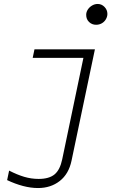

<svg xmlns="http://www.w3.org/2000/svg" viewBox="-20 -730 640 969"><path d="M465 -605Q444 -605 429.5 -619Q415 -633 415 -655Q415 -669 423 -681.5Q431 -694 444.5 -702Q458 -710 473 -710Q493 -710 507.5 -695Q522 -680 522 -660Q522 -646 514.5 -633Q507 -620 494 -612.5Q481 -605 465 -605ZM172 219Q135 219 95.5 208.5Q56 198 16 179L26 131Q67 152 102.5 162.5Q138 173 175 173Q228 173 255.5 150Q283 127 294 74L401 -438H145L154 -481H459L341 81Q327 148 281.5 183.5Q236 219 172 219Z"/></svg>

Font: Red Hat Mono
Style: Italic
Weight: 300
Italic angle: -12°
Monospace: yes
Designer: Pentagram, MCKL
Foundry: Pentagram, MCKL
Version: Version 1.023